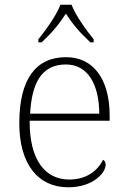

<svg xmlns="http://www.w3.org/2000/svg" viewBox="-20 -786 539 816"><path d="M143 -619V-606H157C204 -650 230 -682 260 -728C290 -682 317 -650 364 -606H378V-619C347 -657 301 -721 284 -766H237C220 -721 174 -657 143 -619ZM270 10C375 10 429 -51 429 -86C429 -97 425 -103 418 -107C395 -61 349 -23 274 -23C172 -23 105 -106 106 -273H446V-294C446 -452 375 -543 261 -543C133 -543 62 -451 62 -262C62 -88 142 10 270 10ZM402 -303H108C115 -432 156 -512 260 -512C354 -512 401 -427 402 -303Z"/></svg>

Font: Noto Serif Gurmukhi ExtraLight
Style: Regular
Weight: 200
Designer: Vaibhav Singh and the Monotype Design Team
Foundry: Monotype Imaging Inc.
Version: Version 2.004